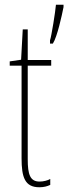

<svg xmlns="http://www.w3.org/2000/svg" viewBox="-20 -780 288 810"><path d="M248 -750V-760H216C214 -733 197 -626 191 -610V-596H203C222 -626 241 -715 248 -750ZM147 -14C107 -14 97 -44 97 -108V-503H196V-527H97V-656H76L69 -528L21 -521V-503H71V-112C71 -32 85 10 146 10C165 10 179 6 192 0V-25C182 -19 164 -14 147 -14Z"/></svg>

Font: Noto Sans Gurmukhi UI ExtraCondensed Thin
Style: Regular
Weight: 100
Width: 2
Designer: Jelle Bosma - Monotype Design Team
Foundry: Monotype Imaging Inc.
Version: Version 2.004